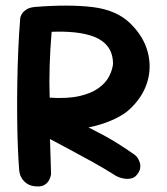

<svg xmlns="http://www.w3.org/2000/svg" viewBox="-20 -674 597 688"><path d="M111 -6Q90 -7 77.5 -15.5Q65 -24 58.5 -34.5Q52 -45 50.5 -53.5Q49 -62 49 -62Q46 -97 44 -147.5Q42 -198 41.5 -256.5Q41 -315 42 -376Q43 -437 45.5 -495.5Q48 -554 52 -602Q52 -602 52.5 -608.5Q53 -615 58 -623.5Q63 -632 74 -639.5Q85 -647 104 -649Q228 -659 313 -648.5Q398 -638 447 -590Q495 -543 509.5 -487Q524 -431 507 -377.5Q490 -324 443 -281Q423 -263 391.5 -248Q360 -233 322 -223Q284 -213 242 -210Q200 -207 158 -213L163 -50Q163 -50 161.5 -43Q160 -36 155 -27Q150 -18 139.5 -11.5Q129 -5 111 -6ZM397 -43Q356 -69 312 -93.5Q268 -118 219 -144Q170 -170 112 -201Q111 -207 120.5 -214.5Q130 -222 144.5 -229.5Q159 -237 173 -243Q187 -249 197 -253Q207 -257 207 -257Q236 -244 260 -234Q284 -224 306 -213Q328 -202 351 -189.5Q374 -177 401.5 -160Q429 -143 463 -119Q463 -119 467 -115.5Q471 -112 475 -105Q479 -98 481.5 -89.5Q484 -81 482 -70Q480 -59 470 -47Q462 -37 449.5 -34.5Q437 -32 425 -34Q413 -36 405 -39.5Q397 -43 397 -43ZM158 -324Q221 -320 263.5 -329.5Q306 -339 332 -357.5Q358 -376 370 -398.5Q382 -421 385 -444Q385 -482 367 -506Q349 -530 318 -542Q287 -554 247 -558Q207 -562 165 -560Q160 -501 158 -440.5Q156 -380 158 -324Z"/></svg>

Font: Sour Gummy Medium
Style: Regular
Weight: 500
Designer: Stefie Justprince
Foundry: Eifetstype
Version: Version 1.000